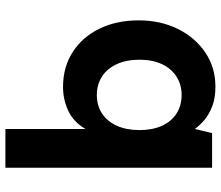

<svg xmlns="http://www.w3.org/2000/svg" viewBox="-72 -506 798 693"><g transform="rotate(90 326.5 -159.0)"><path d="M445 220V-69Q420 -26 379.5 -7Q339 12 293 12Q221 12 166.5 -23.5Q112 -59 82.5 -120.5Q53 -182 53 -261Q53 -340 84 -402.5Q115 -465 169 -501.5Q223 -538 292 -538Q333 -538 362 -527Q391 -516 411 -499.5Q431 -483 445 -464L460 -526H585V220ZM322 -110Q361 -110 389.5 -129Q418 -148 433.5 -182.5Q449 -217 449 -264Q449 -311 433.5 -345Q418 -379 389.5 -397.5Q361 -416 322 -416Q285 -416 256 -397.5Q227 -379 211 -345Q195 -311 195 -264Q195 -217 211 -182Q227 -147 256 -128.5Q285 -110 322 -110Z"/></g></svg>

Font: DM Sans 9pt ExtraBold
Style: Regular
Weight: 800
Version: Version 4.004;gftools[0.9.30]